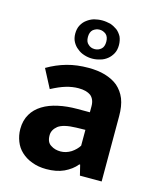

<svg xmlns="http://www.w3.org/2000/svg" viewBox="-110 -791 725 879"><g transform="rotate(15 253.0 -351.0)"><path d="M114 -347 68 -435C97 -452 127 -465 159 -474C191 -483 225 -487 261 -487C290 -487 316 -484 340 -477C363 -470 384 -460 401 -446C418 -431 431 -413 440 -391C449 -368 453 -341 453 -310V0H350L338 -49H334C319 -30 299 -16 276 -5C252 6 224 11 193 11C167 11 144 7 124 -1C104 -8 87 -19 73 -32C59 -45 49 -60 42 -78C35 -96 31 -115 31 -136C31 -163 37 -187 49 -207C60 -226 76 -242 97 -255C118 -268 142 -277 170 -283C197 -289 227 -292 259 -292H319V-321C319 -343 312 -359 299 -370C285 -380 266 -385 241 -385C222 -385 202 -382 182 -376C161 -370 139 -360 114 -347ZM320 -134V-209L277 -208C236 -207 208 -200 192 -188C176 -175 168 -160 168 -143C168 -120 175 -105 189 -97C202 -88 218 -84 235 -84C252 -84 269 -89 285 -99C300 -109 312 -121 320 -134ZM161 -623C161 -638 164 -652 170 -663C176 -674 184 -684 194 -691C203 -698 214 -704 227 -708C239 -711 252 -713 265 -713C278 -713 291 -711 304 -708C316 -704 327 -698 337 -691C346 -684 354 -674 360 -663C365 -652 368 -638 368 -623C368 -608 365 -594 359 -583C353 -572 345 -562 336 -555C326 -547 315 -541 303 -538C290 -534 278 -532 265 -532C252 -532 239 -534 227 -538C214 -542 203 -548 194 -556C184 -563 176 -573 170 -584C164 -595 161 -608 161 -623ZM221 -623C221 -608 225 -596 234 -589C242 -581 252 -577 265 -577C277 -577 287 -581 296 -589C304 -596 308 -608 308 -623C308 -638 304 -650 295 -658C286 -665 276 -669 265 -669C253 -669 243 -665 234 -658C225 -650 221 -638 221 -623Z"/></g></svg>

Font: Holmes&Hills Bold
Style: Bold
Weight: 500
Designer: Noopur Datye, Girish Dalvi, Yashodeep Gholap, Pallavi Karambelkar
Foundry: Ek Type
Version: ""